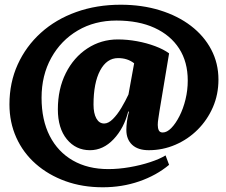

<svg xmlns="http://www.w3.org/2000/svg" viewBox="-20 -627 958 813"><path d="M415 166Q329 166 257 140Q185 114 131.5 67Q78 20 49 -44.5Q20 -109 20 -185Q20 -277 55 -354Q90 -431 153 -488Q216 -545 302.5 -576Q389 -607 491 -607Q581 -607 657 -583.5Q733 -560 788.5 -517.5Q844 -475 874.5 -417Q905 -359 905 -290Q905 -227 881.5 -173Q858 -119 817 -78Q776 -37 722.5 -14Q669 9 610 9Q564 9 539.5 -14Q515 -37 515 -77Q515 -93 517.5 -112.5Q520 -132 526 -154L523 -155Q505 -84 461 -37.5Q417 9 361 9Q301 9 263 -37.5Q225 -84 225 -164Q225 -250 258.5 -317Q292 -384 350 -422Q408 -460 479 -460Q519 -460 560 -452.5Q601 -445 637 -431.5Q673 -418 696 -401L655 -155Q653 -140 650.5 -125Q648 -110 648 -98Q648 -84 652.5 -75Q657 -66 669 -66Q687 -66 705.5 -85Q724 -104 740 -135.5Q756 -167 765.5 -206Q775 -245 775 -286Q775 -365 738.5 -421.5Q702 -478 634.5 -509Q567 -540 473 -540Q381 -540 309.5 -498Q238 -456 197 -382Q156 -308 156 -213Q156 -119 190.5 -51.5Q225 16 288.5 52.5Q352 89 439 89Q482 89 528.5 81Q575 73 616 59.5Q657 46 681 31L696 71Q642 116 569.5 141Q497 166 415 166ZM421 -104Q439 -104 458 -123Q477 -142 494 -170.5Q511 -199 524 -227L548 -359Q520 -381 480 -381Q432 -381 404 -328.5Q376 -276 376 -184Q376 -147 388 -125.5Q400 -104 421 -104Z"/></svg>

Font: Petrona Black
Style: Italic
Weight: 900
Italic angle: -9°
Designer: Ringo R. Seeber
Foundry: Ringo R. Seeber
Version: Version 2.001; ttfautohint (v1.8.3)